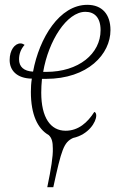

<svg xmlns="http://www.w3.org/2000/svg" viewBox="-20 -566 499 796"><path d="M176 210H201C235 54 244 24 283 6C347 -8 379 -60 379 -87C379 -95 376 -101 371 -102C343 -58 305 -24 252 -24C189 -24 151 -79 151 -182C151 -198 152 -221 154 -239H170C345 -239 438 -342 438 -441C438 -507 403 -546 342 -546C227 -546 143 -409 117 -269C79 -271 59 -289 59 -320C59 -342 66 -362 82 -380C77 -383 72 -386 65 -386C41 -386 20 -358 20 -317C20 -275 49 -241 112 -240C109 -221 108 -203 108 -185C108 -91 136 -32 182 -6C195 6 199 23 199 50C200 82 192 133 176 210ZM172 -268H159C181 -397 257 -517 334 -517C372 -517 397 -493 397 -441C397 -343 306 -268 172 -268Z"/></svg>

Font: Noto Serif Condensed ExtraLight
Style: Italic
Weight: 200
Width: 3
Italic angle: -12°
Designer: Monotype Design Team
Foundry: Monotype Imaging Inc.
Version: Version 2.013